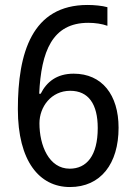

<svg xmlns="http://www.w3.org/2000/svg" viewBox="-20 -744 540 774"><path d="M262 10C386 10 458 -84 458 -229C458 -362 391 -447 277 -447C209 -447 168 -414 144 -366H138C146 -536 190 -652 336 -652C363 -652 391 -648 413 -640V-715C392 -721 359 -724 333 -724C109 -724 52 -531 52 -304C52 -94 139 10 262 10ZM261 -64C177 -64 139 -158 139 -247C139 -313 186 -378 263 -378C337 -378 374 -324 374 -228C374 -116 329 -64 261 -64Z"/></svg>

Font: Noto Sans Devanagari UI SemiCondensed
Style: Regular
Weight: 400
Width: 4
Designer: Jelle Bosma - Monotype Design Team
Foundry: Monotype Imaging Inc.
Version: Version 2.004